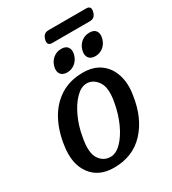

<svg xmlns="http://www.w3.org/2000/svg" viewBox="-173 -787 794 887"><g transform="rotate(-30 224.5 -343.0)"><path d="M265.5 -444.5Q321.5 -444.5 358 -417.5Q394.5 -390.5 409.2 -344Q424 -297.5 414.5 -239.5Q398.5 -126 335.8 -58.8Q273 8.5 172.5 8.5Q91 8.5 50 -47.8Q9 -104 23.5 -196.5Q33.5 -268.5 64 -324.5Q94.5 -380.5 145.2 -412.5Q196 -444.5 265.5 -444.5ZM183 -43Q213 -43 241.2 -71.8Q269.5 -100.5 291 -147.5Q312.5 -194.5 322.5 -250Q337 -324 313.8 -358.2Q290.5 -392.5 255 -392.5Q226 -392.5 197.2 -363.5Q168.5 -334.5 146.8 -287.5Q125 -240.5 116 -186Q101.5 -111 123.2 -77Q145 -43 183 -43ZM204.5 -481Q180.5 -481 170 -496Q159.5 -511 166 -535.5Q172.5 -560 191 -574.8Q209.5 -589.5 234 -589.5Q258 -589.5 268.2 -574.8Q278.5 -560 272 -535.5Q265.5 -511.5 247.2 -496.2Q229 -481 204.5 -481ZM354.5 -481Q330.5 -481 320 -496Q309.5 -511 316 -535.5Q322.5 -560 341 -574.8Q359.5 -589.5 384 -589.5Q408.5 -589.5 418.5 -574.8Q428.5 -560 422 -535.5Q416 -511.5 397.8 -496.2Q379.5 -481 354.5 -481ZM191.5 -663.5Q199 -693.5 226.5 -693.5H427Q455.5 -693.5 447.5 -663.5Q440.5 -633.5 412.5 -633.5H212Q184 -633.5 191.5 -663.5Z"/></g></svg>

Font: Fraunces 144pt S100
Style: Italic
Weight: 400
Italic angle: -16°
Version: Version 1.000; ttfautohint (v1.8.3)